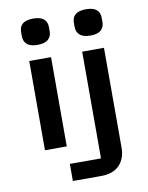

<svg xmlns="http://www.w3.org/2000/svg" viewBox="-101 -822 842 1093"><g transform="rotate(-10 320.0 -275.0)"><path d="M104 -516H230V0H104ZM87 -686Q87 -750 167 -750Q248 -750 248 -686V-662Q248 -633 228.5 -615.5Q209 -598 167 -598Q125 -598 106 -615.5Q87 -633 87 -662ZM230 101H410V-516H536V61Q536 124 499.5 162Q463 200 392 200H230ZM392 -686Q392 -750 473 -750Q553 -750 553 -686V-662Q553 -633 534 -615.5Q515 -598 473 -598Q431 -598 411.5 -615.5Q392 -633 392 -662Z"/></g></svg>

Font: Writer SemiBold
Style: Regular
Weight: 600
Monospace: yes
Designer: Mike Abbink, Paul van der Laan, Pieter van Rosmalen
Foundry: Bold Monday
Version: Version 2.001 2020